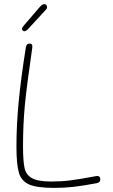

<svg xmlns="http://www.w3.org/2000/svg" viewBox="-20 -914 548 934"><path d="M60 -202Q60 -306 71 -420.5Q82 -535 106 -685Q109 -702 124 -702Q140 -702 137 -682Q110 -496 101 -403Q92 -310 92 -202Q92 -130 99.5 -96.5Q107 -63 136 -47Q165 -31 229 -31Q278 -31 322 -36.5Q366 -42 446 -57L452 -58Q468 -58 468 -42Q468 -26 451 -23Q382 -10 337 -5Q292 0 244 0Q160 0 122 -16.5Q84 -33 72 -73.5Q60 -114 60 -202ZM87 -774Q87 -780 97 -791L170 -876Q185 -894 195 -894Q201 -894 205 -890Q209 -886 209 -879Q209 -874 205.5 -869.5Q202 -865 199 -862Q196 -859 195 -858L116 -772Q106 -762 98 -762Q94 -762 90.5 -765.5Q87 -769 87 -774Z"/></svg>

Font: Mali ExtraLight
Style: Regular
Weight: 275
Version: Version 1.000; ttfautohint (v1.6)